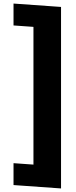

<svg xmlns="http://www.w3.org/2000/svg" viewBox="-20 -918 427 1079"><path d="M323 141 56 122V-1L168 7V-767L56 -775V-898L323 -879Z"/></svg>

Font: Xiangcui Wave Sans Xiangcui Wave Sans
Style: Regular
Weight: 800
Width: 3
Version: Version 0.920;March 28, 2024;FontCreator 14.0.0.2814 64-bit